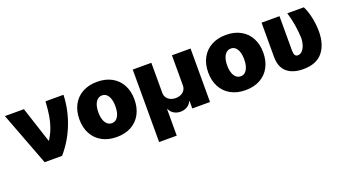

<svg xmlns="http://www.w3.org/2000/svg" viewBox="-57 -1069 3200 1789"><g transform="rotate(-20 1543.5 -174.0)"><path d="M18.6 -530.3H207L322.3 -176.8H328.1Q360.4 -231 378.7 -281Q397 -331.1 406.5 -388.7Q416 -446.3 420.9 -530.3H599.6Q594.2 -384.3 541 -247.1Q487.8 -109.9 392.6 0H219.7Z M660.2 -263.7Q660.2 -345.2 693.1 -407Q726.1 -468.8 787.8 -502.9Q849.6 -537.1 933.6 -537.1Q1017.6 -537.1 1079.1 -502.9Q1140.6 -468.8 1173.3 -407Q1206.1 -345.2 1206.1 -263.7Q1206.1 -182.1 1173.3 -120.4Q1140.6 -58.6 1079.1 -24.4Q1017.6 9.8 933.6 9.8Q849.6 9.8 787.8 -24.4Q726.1 -58.6 693.1 -120.4Q660.2 -182.1 660.2 -263.7ZM1017.6 -264.6Q1017.6 -328.6 995.4 -365.5Q973.1 -402.3 934.6 -402.3Q894.5 -402.3 871.6 -365.5Q848.6 -328.6 848.6 -264.6Q848.6 -201.2 871.6 -164.1Q894.5 -127 934.6 -127Q973.1 -127 995.4 -164.1Q1017.6 -201.2 1017.6 -264.6Z M1286.1 -530.3H1470.7V-231.4Q1470.7 -206.1 1483.6 -186Q1496.6 -166 1519.8 -154.8Q1543 -143.6 1572.3 -143.6Q1602.1 -143.6 1625.5 -154.8Q1648.9 -166 1661.9 -186Q1674.8 -206.1 1674.8 -231.4V-530.3H1859.4V0H1683.6V-73.2H1679.7Q1666.5 -43 1637.9 -25.9Q1609.4 -8.8 1572.3 -8.8Q1535.2 -8.8 1506.8 -25.9Q1478.5 -43 1465.8 -73.2H1460.9V188.5H1286.1Z M1937.5 -263.7Q1937.5 -345.2 1970.5 -407Q2003.4 -468.8 2065.2 -502.9Q2127 -537.1 2210.9 -537.1Q2294.9 -537.1 2356.4 -502.9Q2418 -468.8 2450.7 -407Q2483.4 -345.2 2483.4 -263.7Q2483.4 -182.1 2450.7 -120.4Q2418 -58.6 2356.4 -24.4Q2294.9 9.8 2210.9 9.8Q2127 9.8 2065.2 -24.4Q2003.4 -58.6 1970.5 -120.4Q1937.5 -182.1 1937.5 -263.7ZM2294.9 -264.6Q2294.9 -328.6 2272.7 -365.5Q2250.5 -402.3 2211.9 -402.3Q2171.9 -402.3 2148.9 -365.5Q2126 -328.6 2126 -264.6Q2126 -201.2 2148.9 -164.1Q2171.9 -127 2211.9 -127Q2250.5 -127 2272.7 -164.1Q2294.9 -201.2 2294.9 -264.6Z M2741.2 -530.3V-191.4Q2741.2 -157.2 2750.7 -143.1Q2760.3 -128.9 2777.3 -128.9Q2803.7 -128.9 2823 -150.1Q2842.3 -171.4 2852.3 -203.9Q2862.3 -236.3 2862.3 -269.5Q2859.9 -335.4 2848.6 -403.3Q2837.4 -471.2 2818.4 -530.3H2982.4Q3006.3 -484.9 3022 -415.3Q3037.6 -345.7 3038.1 -269.5Q3037.1 -140.1 2974.6 -65.2Q2912.1 9.8 2782.2 9.8Q2678.7 9.8 2620.8 -40.5Q2563 -90.8 2563.5 -192.4V-530.3Z"/></g></svg>

Font: Pretendard JP Black
Style: Regular
Weight: 900
Designer: Base glyphs from Inter by Rasmus Andersson; Hangeul glyphs from Noto Sans CJK(Source Han Sans) by Jang Soo-young and Kan
Foundry: Kil Hyung-jin
Version: Version 1.309